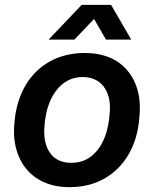

<svg xmlns="http://www.w3.org/2000/svg" viewBox="-20 -760 633 790"><path d="M265 10Q209 10 164 -9Q119 -28 89 -64Q59 -100 46 -150Q33 -200 40 -262Q48 -345 84.5 -408Q121 -471 184 -506.5Q247 -542 329 -542Q386 -542 430.5 -523.5Q475 -505 505 -469Q535 -433 547.5 -383.5Q560 -334 553 -272Q546 -188 509 -124.5Q472 -61 410 -25.5Q348 10 265 10ZM273 -90Q321 -90 355.5 -117Q390 -144 409.5 -192Q429 -240 432 -303Q434 -337 426.5 -363Q419 -389 404.5 -406.5Q390 -424 369 -433.5Q348 -443 321 -443Q274 -443 239.5 -416Q205 -389 185 -341Q165 -293 162 -229Q161 -195 168 -169.5Q175 -144 189.5 -126Q204 -108 225 -99Q246 -90 273 -90ZM180 -597 316 -740H437L520 -597H416L367 -682L286 -597Z"/></svg>

Font: Mona Sans ExtraLight SemiBold
Style: Italic
Weight: 600
Italic angle: -11.6951°
Version: Version 2.000